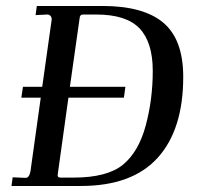

<svg xmlns="http://www.w3.org/2000/svg" viewBox="-20 -617 653 637"><path d="M442.9 -522.9Q398.9 -568.8 299.8 -568.8H255.9Q244.6 -568.8 244.1 -556.2L211.9 -329.1H396L391.1 -293H207L171.9 -41Q168.9 -27.8 180.2 -27.8H224.1Q335 -27.8 387.7 -70.3Q439.9 -113.3 463.4 -200.2Q486.8 -287.1 486.8 -381.8Q486.8 -476.6 442.9 -522.9ZM319.8 -597.2Q456.1 -597.2 522 -541.5Q587.9 -485.8 587.9 -361.8Q587.9 -187.5 503.4 -93.8Q418.9 0 248 0H18.1L22 -28.8L64.9 -26.9Q77.1 -26.9 81.1 -48.8L115.2 -293H50.8L56.2 -329.1H120.1L150.9 -547.9Q152.8 -556.6 148.9 -562.5Q145 -568.4 137.2 -568.8L98.1 -566.9L102.1 -597.2Z"/></svg>

Font: Unna-Italic
Style: Italic
Weight: 400
Italic angle: -8°
Designer: Jorge de Buen U.
Foundry: Omnibus-Type
Version: Version 2.006;PS 002.006;hotconv 1.0.70;makeotf.lib2.5.58329